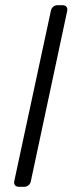

<svg xmlns="http://www.w3.org/2000/svg" viewBox="-20 -720 292 740"><path d="M53 0Q43 0 38 -6Q33 -12 35 -22L176 -678Q178 -688 185 -694Q192 -700 202 -700H221Q231 -700 236 -694Q241 -688 239 -678L99 -22Q97 -12 90 -6Q83 0 73 0Z"/></svg>

Font: Rubik Light
Style: Italic
Weight: 300
Italic angle: -12°
Designer: Hubert and Fischer
Foundry: Hubert and Fischer
Version: Version 2.300;gftools[0.9.30]